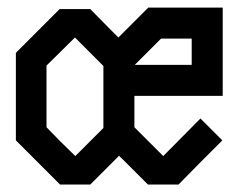

<svg xmlns="http://www.w3.org/2000/svg" viewBox="-20 -494 640 514"><path d="M493.2 -390.6H411.1L340.8 -320.3H493.2ZM576.2 -237.3H339.8V-153.3L417 -76.2Q450.2 -109.4 516.6 -176.8L575.2 -118.2L516.6 -59.6L458 0H376L316.4 -59.6Q286.1 -88.9 256.8 -119.1V-353.5L376 -472.7V-473.6H576.2ZM256.8 -151.4V-317.4L180.7 -393.6Q155.3 -368.2 104.5 -318.4V-153.3L142.6 -114.3L181.6 -76.2ZM338.9 -117.2 280.3 -58.6 221.7 0H140.6L81.1 -59.6L22.5 -118.2V-352.5L81.1 -411.1L139.6 -469.7H221.7Q260.7 -429.7 338.9 -351.6Z"/></svg>

Font: mr_KirucoupageG
Style: Regular
Weight: 400
Designer: Jan Henkel
Version: Version 1.00 May 25, 2020, initial release